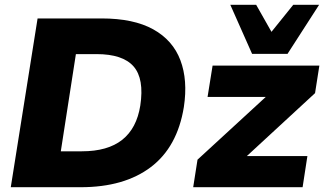

<svg xmlns="http://www.w3.org/2000/svg" viewBox="-20 -782 1355 802"><path d="M25 0ZM25 0 137 -705H404Q538 -705 620 -659.5Q702 -614 733.5 -530.5Q765 -447 748 -335Q721 -168 610 -84Q499 0 317 0ZM234 -150H322Q430 -150 490.5 -198Q551 -246 566 -341Q583 -453 538 -504.5Q493 -556 383 -556H297ZM787 0ZM787 0 805 -115 1090 -377H847L868 -508H1314L1296 -393L1011 -130H1264L1244 0ZM1033 -557 942 -762H1050L1114 -649L1205 -762H1313L1181 -557Z"/></svg>

Font: Winston ExtraBold
Style: Italic
Weight: 800
Italic angle: -9°
Designer: Original fonts by Vernon Adams / Changes by Cristiano Sobral
Foundry: Original fonts by Vernon Adams / Changes by Cristiano Sobral
Version: Version 2.503;July 17, 2020;FontCreator 13.0.0.2655 64-bit